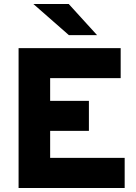

<svg xmlns="http://www.w3.org/2000/svg" viewBox="-20 -941 681 961"><path d="M325 -765 147 -921H324L466 -765ZM73 0V-700H584V-550H231V-436H425V-286H231V-151H604V0Z"/></svg>

Font: Overpass Heavy
Style: Regular
Weight: 900
Designer: Delve Withrington, Thomas Jockin
Foundry: Delve Fonts
Version: Version 3.000;DELV;Overpass